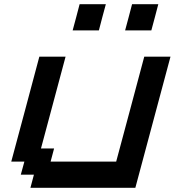

<svg xmlns="http://www.w3.org/2000/svg" viewBox="-20 -895 832 915"><path d="M125 0H625Q652.8 -104 708.7 -312.3Q764.6 -520.5 792.5 -625H667.5Q645.5 -542 600.8 -375.2Q556.2 -208.5 533.7 -125H221.2L237.8 -187.5H175.3L292.5 -625H167.5Q145.5 -542 100.8 -375Q56.2 -208 33.7 -125H96.2L79.1 -62.5H141.6ZM576.2 -750H701.2Q707 -771 718 -812.5Q729 -854 734.4 -875H609.4Q604 -854 593 -812.5Q582 -771 576.2 -750ZM326.2 -750H451.2Q456.5 -771 467.5 -812.5Q478.5 -854 484.4 -875H359.4Q354 -854 343 -812.5Q332 -771 326.2 -750Z"/></svg>

Font: Faithful 32x
Style: Oblique
Weight: 400
Foundry: Faithful Resource Pack
Version: Version 1.0; January 27, 2023